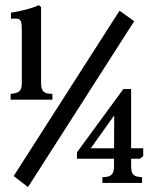

<svg xmlns="http://www.w3.org/2000/svg" viewBox="-20 -724 628 760"><path d="M468.3 -371.6H499V-67.9Q499 -54.2 501.2 -45.7Q503.4 -37.1 508.3 -32.2Q513.2 -27.3 521.7 -25.4Q530.3 -23.4 542.5 -22.5V0H385.3V-22.5Q397 -22.9 405.8 -24.7Q414.6 -26.4 420.2 -31.2Q425.8 -36.1 428.5 -44.4Q431.2 -52.7 431.2 -66.4L432.1 -264.6H430.2L339.4 -137.2H546.9V-106L533.7 -95.7H284.7V-121.1ZM23.4 -673.8Q34.7 -675.3 49.8 -678.5Q64.9 -681.6 80.3 -685.5Q95.7 -689.5 109.9 -694.1Q124 -698.7 133.8 -703.6L142.6 -696.3V-395Q142.6 -381.8 145.3 -373.5Q147.9 -365.2 153.6 -360.6Q159.2 -356 167.5 -354.2Q175.8 -352.5 187.5 -352.5V-329.6H22V-352.5Q33.2 -353.5 41.5 -355.5Q49.8 -357.4 55.4 -361.8Q61 -366.2 63.7 -374.3Q66.4 -382.3 66.4 -395.5V-604Q66.4 -628.4 63 -638.7Q59.6 -648.9 47.4 -649.9Q40 -650.9 33.7 -650.4Q27.3 -649.9 23.4 -649.9ZM90.8 16.6 34.2 -27.3 453.1 -681.6 511.2 -640.1Z"/></svg>

Font: Varendra
Style: Regular
Weight: 700
Designer: Jacob Thomas
Foundry: Bangla Type Foundry
Version: Version 1.008